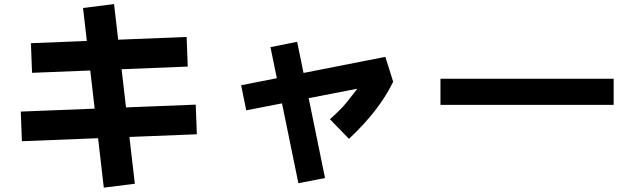

<svg xmlns="http://www.w3.org/2000/svg" viewBox="-20 -819 3040 918"><path d="M872.3 -642.3 877.7 -500.7 133.2 -470.8 127.8 -612.5ZM915.8 -318.7 921.2 -177 84.7 -143.8 79.3 -285.5ZM624.7 59.5 476.3 78.2 377 -780.8 525.3 -799.5Z M1648.5 -155.2 1557.5 -248.8Q1578.5 -268.2 1592.3 -281.1Q1606 -294 1618.8 -307.9Q1631.5 -321.8 1648.8 -343.8Q1666 -365.8 1693.8 -401.8L1715.7 -400.2L1157.2 -291.5L1133 -411.5L1822.5 -547.2L1859.8 -428.3Q1794.5 -291.7 1648.5 -155.2ZM1534 32.2 1406.7 57 1273.2 -593.5 1400.7 -619.2Z M2914 -442.5V-317.5H2086V-442.5Z"/></svg>

Font: Murecho Thin
Style: Regular
Weight: 100
Designer: Neil Summerour
Foundry: Positype
Version: Version 1.010